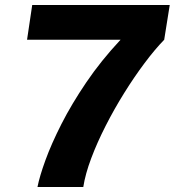

<svg xmlns="http://www.w3.org/2000/svg" viewBox="-20 -743 694 763"><path d="M129 0Q137 -41.5 160.5 -106.2Q184 -171 224.2 -250.2Q264.5 -329.5 322.8 -415.5Q381 -501.5 459 -585H87.5L108 -723H654.5L632.5 -585Q595.5 -547 554.5 -492.2Q513.5 -437.5 473.8 -373.8Q434 -310 400 -243.2Q366 -176.5 342.5 -114Q319 -51.5 311 0Z"/></svg>

Font: Public Sans ExtraBold
Style: Italic
Weight: 800
Italic angle: -8°
Designer: The Public Sans project authors (U.S. Web Design System). Libre Franklin designed by Pablo Impallari and Rodrigo Fuenzal
Version: Version 1.007; ttfautohint (v1.8.1) -l 8 -r 50 -G 200 -x 14 